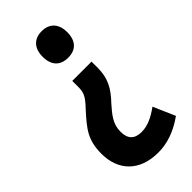

<svg xmlns="http://www.w3.org/2000/svg" viewBox="-234 -594 838 838"><g transform="rotate(-45 185.0 -175.5)"><path d="M293 -461C293 -514 264 -543 217 -543C170 -543 141 -514 141 -461C141 -407 169 -379 217 -379C266 -379 293 -408 293 -461ZM277 -258V-295H158V-264C158 -226 155 -211 112 -166C55 -103 23 -66 23 20C23 123 87 192 203 192C260 192 315 172 370 133L326 32C286 61 251 77 215 77C171 77 150 55 150 11C150 -38 176 -67 209 -105C254 -152 277 -192 277 -258Z"/></g></svg>

Font: Noto Sans Malayalam ExtraCondensed
Style: Bold
Weight: 700
Width: 2
Designer: Jelle Bosma - Monotype Design Team
Foundry: Monotype Imaging Inc.
Version: Version 2.104